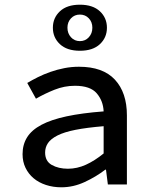

<svg xmlns="http://www.w3.org/2000/svg" viewBox="-20 -785 640 817"><path d="M241 12Q206 12 175.5 2Q145 -8 123 -26.5Q101 -45 88.5 -71Q76 -97 76 -129Q76 -170 95.5 -201Q115 -232 156.5 -254Q198 -276 263.5 -290Q329 -304 421 -311Q419 -356 391.5 -388Q364 -420 299 -420Q254 -420 211.5 -403Q169 -386 133 -365L96 -432Q116 -444 141 -456.5Q166 -469 194.5 -479Q223 -489 253.5 -495Q284 -501 316 -501Q418 -501 469 -446Q520 -391 520 -294V0H439L431 -63H428Q389 -33 340.5 -10.5Q292 12 241 12ZM269 -67Q308 -67 345.5 -84Q383 -101 421 -132V-248Q349 -242 301 -232.5Q253 -223 224.5 -208.5Q196 -194 184 -176Q172 -158 172 -136Q172 -99 200.5 -83Q229 -67 269 -67ZM320 -569Q265 -569 235 -597Q205 -625 205 -667Q205 -709 235 -737Q265 -765 320 -765Q375 -765 405 -737Q435 -709 435 -667Q435 -625 405 -597Q375 -569 320 -569ZM320 -610Q343 -610 358 -626.5Q373 -643 373 -667Q373 -691 358 -707Q343 -723 320 -723Q297 -723 282 -707Q267 -691 267 -667Q267 -643 282 -626.5Q297 -610 320 -610Z"/></svg>

Font: Source Code Pro Medium
Style: Regular
Weight: 500
Monospace: yes
Designer: Paul D. Hunt, Teo Tuominen
Foundry: Adobe Systems Incorporated
Version: Version 2.030;PS 1.000;hotconv 16.6.51;makeotf.lib2.5.65220